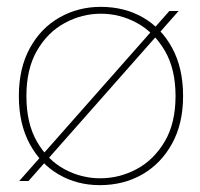

<svg xmlns="http://www.w3.org/2000/svg" viewBox="-20 -528 584 560"><path d="M36 0 474 -496H501L63 0ZM271 12Q205 12 151.5 -19Q98 -50 66.5 -108.5Q35 -167 35 -248Q35 -329 67 -387.5Q99 -446 153.5 -477Q208 -508 274 -508Q343 -508 397 -477Q451 -446 482.5 -387.5Q514 -329 514 -248Q514 -167 481.5 -108.5Q449 -50 394.5 -19Q340 12 271 12ZM272 -8Q328 -8 378 -34.5Q428 -61 460 -114.5Q492 -168 492 -248Q492 -327 460.5 -380.5Q429 -434 379.5 -461Q330 -488 274 -488Q219 -488 169 -461Q119 -434 88 -380.5Q57 -327 57 -248Q57 -168 88 -114.5Q119 -61 168 -34.5Q217 -8 272 -8Z"/></svg>

Font: DM Sans 36pt Thin
Style: Regular
Weight: 250
Designer: Colophon Foundry, Jonny Pinhorn
Foundry: Colophon Foundry
Version: Version 4.004;gftools[0.9.30]